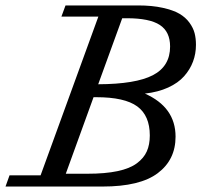

<svg xmlns="http://www.w3.org/2000/svg" viewBox="-50 -683 737 703"><path d="M-29.8 0 -15.1 -41H98.6L310.1 -622.1H174.8L189.9 -663.1H455.6Q506.8 -663.1 545.4 -654.5Q584 -646 606.7 -632.8Q629.4 -619.6 643.6 -600.1Q657.7 -580.6 662.6 -561.3Q667.5 -542 667.5 -519Q667.5 -486.3 656.7 -457.5Q646 -428.7 624.3 -404.1Q602.5 -379.4 565.7 -362.5Q528.8 -345.7 480.5 -340.3Q592.8 -290.5 592.8 -182.6Q592.8 -98.1 527.8 -49.1Q462.9 0 325.7 0ZM414.6 -616.2H397.5L309.6 -374.5Q446.8 -375 509.8 -407.7Q572.8 -440.4 572.8 -512.7Q572.8 -566.9 535.2 -591.6Q497.6 -616.2 414.6 -616.2ZM302.7 -327.1H292.5L190.9 -46.9H271Q335.4 -46.9 380.4 -56.4Q425.3 -65.9 450.9 -85Q476.6 -104 487.5 -128.7Q498.5 -153.3 498.5 -187Q498.5 -259.8 452.4 -293.5Q406.2 -327.1 302.7 -327.1Z"/></svg>

Font: Elstob 6pt
Style: Italic
Weight: 400
Italic angle: -20°
Designer: Peter S. Baker
Version: Version 1.015